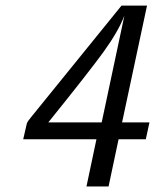

<svg xmlns="http://www.w3.org/2000/svg" viewBox="-20 -675 561 695"><path d="M64 -170.9Q75.2 -220.7 77.1 -227.8Q79.1 -234.9 91.8 -250L419.9 -654.8H512.2L421.9 -231.9H521L507.8 -170.9H409.2L373 0H293L329.1 -170.9ZM154.8 -231.9H348.1L430.2 -618.2Q408.2 -561 355 -487.5Q301.8 -414.1 154.8 -231.9Z"/></svg>

Font: CMU Sans Serif
Style: Oblique
Weight: 500
Italic angle: -12°
Version: Version 0.7.0